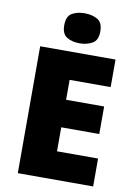

<svg xmlns="http://www.w3.org/2000/svg" viewBox="-100 -1001 750 1064"><g transform="rotate(10 274.5 -468.5)"><path d="M501 0H77V-714H501V-559H270V-447H484V-292H270V-157H501ZM289 -937Q330 -937 360.5 -920Q391 -903 391 -852Q391 -803 360.5 -785.5Q330 -768 289 -768Q247 -768 217.5 -785.5Q188 -803 188 -852Q188 -903 217.5 -920Q247 -937 289 -937Z"/></g></svg>

Font: Noto Sans Myanmar Black
Style: Regular
Weight: 900
Designer: Monotype Design Team
Foundry: Monotype Imaging Inc.
Version: Version 2.107; ttfautohint (v1.8.4.7-5d5b)